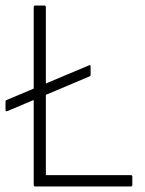

<svg xmlns="http://www.w3.org/2000/svg" viewBox="-25 -675 525 695"><path d="M2 -273Q-5 -270 -5 -277V-307Q-5 -312 -1 -313L296 -438Q303 -442 303 -434V-405Q303 -400 298 -398ZM103 0Q97 0 97 -6V-649Q97 -655 103 -655H135Q141 -655 141 -649V-41H449Q454 -41 454 -35V-6Q454 0 449 0Z"/></svg>

Font: Sofia Sans ExtraLight
Style: Regular
Weight: 250
Version: Version 4.100-B